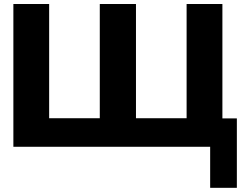

<svg xmlns="http://www.w3.org/2000/svg" viewBox="-20 -723 1229 943"><path d="M470.1 -142.3H221.4V-703.3H45.7V-2.1H1012.2V199.5H1143.3V-141.5H1072.3V-703.3H896.5V-142.3H647.8V-703.3H470.1Z"/></svg>

Font: Hussar
Style: BdWide
Weight: 700
Foundry: Cannot Into Space Fonts
Version: Version 2.00